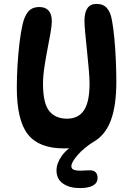

<svg xmlns="http://www.w3.org/2000/svg" viewBox="-20 -751 681 982"><path d="M307 8Q179 8 122.5 -64Q66 -136 66 -302Q66 -358 69.5 -416.5Q73 -475 79.5 -529.5Q86 -584 95 -624Q104 -666 123.5 -690.5Q143 -715 182 -715Q212 -715 228.5 -697Q245 -679 245 -642Q245 -619 238 -581Q231 -543 222.5 -498Q214 -453 207 -407.5Q200 -362 200 -323Q200 -223 231.5 -183.5Q263 -144 323 -144Q381 -144 409.5 -187Q438 -230 438 -323Q438 -352 434 -397Q430 -442 425 -491Q420 -540 416 -581.5Q412 -623 412 -644Q412 -731 473 -731Q508 -731 527 -709.5Q546 -688 553 -645Q560 -607 565 -553.5Q570 -500 572.5 -442Q575 -384 575 -333Q575 -212 547.5 -137Q520 -62 461 -27Q402 8 307 8ZM388 211Q336 211 302.5 188Q269 165 269 120Q269 84 296.5 45.5Q324 7 387 -28L465 -30Q410 4 377.5 41.5Q345 79 345 99Q345 112 357 117Q369 122 389 122Q400 122 412.5 121Q425 120 440 120Q460 120 469.5 130.5Q479 141 479 159Q479 185 455.5 198Q432 211 388 211Z"/></svg>

Font: DynaPuff
Style: Regular
Weight: 400
Designer: Toshi Omagari, Jennifer Daniel
Foundry: Google Fonts
Version: Version 2.000